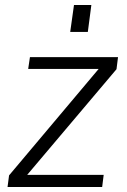

<svg xmlns="http://www.w3.org/2000/svg" viewBox="-20 -743 505 763"><path d="M343 -723H274L259 -616H329ZM10 0H386L392 -48H88L443 -468L449 -516H99L92 -469H372L16 -46Z"/></svg>

Font: United Sans ExtraLight
Style: Italic
Weight: 200
Italic angle: -8°
Designer: Pablo Impallari, Rodrigo Fuenzalida (Modified by Dan O. Williams)
Version: Version 1.000;PS 001.000;hotconv 1.0.88;makeotf.lib2.5.64775